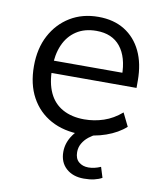

<svg xmlns="http://www.w3.org/2000/svg" viewBox="-79 -559 690 815"><g transform="rotate(10 266.0 -151.5)"><path d="M295 9Q218 9 162.5 -21.5Q107 -52 76.5 -108Q46 -164 46 -242Q46 -318 76 -374.5Q106 -431 158.5 -463Q211 -495 280 -495Q346 -495 393 -466Q440 -437 465.5 -384Q491 -331 491 -257V-226H108V-279H437L421 -266Q421 -346 385.5 -390.5Q350 -435 282 -435Q231 -435 195.5 -411.5Q160 -388 142 -346.5Q124 -305 124 -250V-244Q124 -183 143.5 -141Q163 -99 202 -77.5Q241 -56 295 -56Q338 -56 378.5 -69.5Q419 -83 455 -114L483 -57Q450 -27 399 -9Q348 9 295 9ZM337 192Q290 192 261 166Q232 140 232 95Q232 55 257.5 19.5Q283 -16 327 -36L356 0Q341 6 325.5 18.5Q310 31 300 48Q290 65 290 86Q290 114 306.5 128Q323 142 348 142Q361 142 374 139Q387 136 401 130L415 175Q401 183 381.5 187.5Q362 192 337 192Z"/></g></svg>

Font: Nunito Sans 12pt ExtraLight 12pt
Style: Regular
Weight: 400
Version: Version 3.101;gftools[0.9.27]